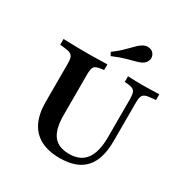

<svg xmlns="http://www.w3.org/2000/svg" viewBox="-177 -910 1026 1064"><g transform="rotate(30 336.0 -378.0)"><path d="M127.4 -369.4V-465.3Q127.4 -490.3 122.6 -503.6Q117.7 -516.9 104.8 -523Q91.9 -529 66.1 -531.5L38.7 -534.7V-571Q55.6 -571 79 -570.2Q102.4 -569.4 128.6 -569Q154.8 -568.5 178.2 -568.5H187.9H196.8Q218.5 -568.5 241.1 -569Q263.7 -569.4 284.3 -570.2Q304.8 -571 319.4 -571V-534.7L300.8 -532.3Q268.5 -528.2 259.3 -515.7Q250 -503.2 250 -465.3V-369.4ZM349.2 11.3Q276.6 11.3 227 -14.9Q177.4 -41.1 152.4 -92.3Q127.4 -143.5 127.4 -218.5V-369.4H250V-207.3Q250 -117.7 281.9 -76.2Q313.7 -34.7 383.1 -34.7Q454.8 -34.7 489.5 -81.9Q524.2 -129 524.2 -224.2V-369.4H562.1V-220.2Q562.1 -104 510.1 -46.4Q458.1 11.3 349.2 11.3ZM524.2 -369.4V-465.3Q524.2 -502.4 514.9 -516.1Q505.6 -529.8 472.6 -533.1L451.6 -534.7V-571Q467.7 -570.2 494 -569.4Q520.2 -568.5 542.7 -568.5Q560.5 -568.5 580.6 -569Q600.8 -569.4 619.8 -570.2Q638.7 -571 651.6 -571V-534.7L621.8 -531.5Q596.8 -529.8 583.9 -523.4Q571 -516.9 566.5 -503.6Q562.1 -490.3 562.1 -465.3V-369.4ZM312.1 -619.4 300.8 -640.3Q331.5 -662.9 351.2 -681.5Q371 -700 384.7 -714.5Q398.4 -729 410.1 -739.9Q421.8 -750.8 435.5 -758.9Q454.8 -770.2 476.6 -766.1Q498.4 -762.1 508.1 -742.7Q516.9 -725.8 510.1 -706.9Q503.2 -687.9 483.1 -676.6Q465.3 -667.7 443.5 -662.5Q421.8 -657.3 390.7 -648.4Q359.7 -639.5 312.1 -619.4Z"/></g></svg>

Font: Playfair 9pt
Style: Bold
Weight: 700
Designer: Claus Eggers Sørensen
Foundry: Claus Eggers Sørensen
Version: Version 2.203